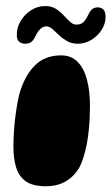

<svg xmlns="http://www.w3.org/2000/svg" viewBox="-20 -610 378 652"><path d="M135 22.5Q91.5 22.5 67.8 5.8Q44 -11 34.8 -41.5Q25.5 -72 25.5 -113Q25.5 -127.5 26.2 -142.5Q27 -157.5 28 -172.5Q29 -187.5 30.8 -202.8Q32.5 -218 34.8 -233.2Q37 -248.5 39.8 -263.2Q42.5 -278 46 -291.5Q63.5 -352.5 97.8 -387.2Q132 -422 187.5 -422Q221.5 -422 243.2 -400.2Q265 -378.5 275.2 -339.8Q285.5 -301 285.5 -250Q285.5 -229 284.5 -208.2Q283.5 -187.5 281.5 -168.2Q279.5 -149 276.5 -130.8Q273.5 -112.5 269.2 -96.2Q265 -80 260 -65.8Q255 -51.5 248.5 -39.5Q231 -10.5 203 6Q175 22.5 135 22.5ZM65.5 -461.5Q53.5 -461.5 45.2 -468.2Q37 -475 37 -492Q37 -516.5 50.2 -538.8Q63.5 -561 85.5 -575.2Q107.5 -589.5 133.5 -589.5Q155 -589.5 169.8 -580Q184.5 -570.5 196 -558Q207.5 -545.5 217.8 -536Q228 -526.5 239.5 -526.5Q253 -526.5 261.5 -533.2Q270 -540 279 -558.5Q286 -573 293.2 -579Q300.5 -585 312.5 -585Q322.5 -585 330.5 -578.2Q338.5 -571.5 338.5 -552.5Q338.5 -529 324.8 -508Q311 -487 289.5 -474.2Q268 -461.5 244 -461.5Q223 -461.5 207.5 -470.5Q192 -479.5 180 -491Q168 -502.5 157.8 -511.5Q147.5 -520.5 137.5 -520.5Q126.5 -520.5 117.2 -511.8Q108 -503 100.5 -487.5Q93 -471 84.2 -466.2Q75.5 -461.5 65.5 -461.5Z"/></svg>

Font: Gluten Thin
Style: Bold
Weight: 700
Version: Version 1.300